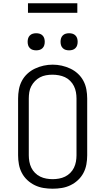

<svg xmlns="http://www.w3.org/2000/svg" viewBox="-20 -1139 640 1167"><path d="M300 8Q272 8 244.5 3.5Q217 -1 192 -13Q167 -25 146.5 -44Q126 -63 113 -87.5Q100 -112 95 -139.5Q90 -167 90 -195V-540Q90 -568 95 -595.5Q100 -623 113 -647.5Q126 -672 146.5 -691Q167 -710 192.5 -722Q218 -734 245 -740Q272 -746 300 -746Q328 -746 355 -740Q382 -734 407.5 -722Q433 -710 453.5 -691Q474 -672 487 -647.5Q500 -623 505 -595.5Q510 -568 510 -540V-195Q510 -167 505 -139.5Q500 -112 487 -87.5Q474 -63 453.5 -44Q433 -25 408 -13Q383 -1 355.5 3.5Q328 8 300 8ZM300 -50Q319 -50 338.5 -53.5Q358 -57 375.5 -65.5Q393 -74 407 -88Q421 -102 429.5 -119.5Q438 -137 441.5 -156.5Q445 -176 445 -195V-540Q445 -560 441.5 -579Q438 -598 429.5 -615.5Q421 -633 406.5 -647.5Q392 -662 374.5 -670Q357 -678 337.5 -681.5Q318 -685 298 -685Q279 -685 259.5 -681.5Q240 -678 223 -669Q206 -660 192.5 -646Q179 -632 170 -615Q161 -598 158 -578.5Q155 -559 155 -540V-195Q155 -176 158.5 -156.5Q162 -137 170.5 -119.5Q179 -102 193 -88Q207 -74 224.5 -65.5Q242 -57 261.5 -53.5Q281 -50 300 -50ZM400 -833Q389 -833 379 -836Q369 -839 361.5 -846.5Q354 -854 351 -864Q348 -874 348 -885Q348 -896 351 -906Q354 -916 361.5 -923.5Q369 -931 379 -934Q389 -937 400 -937Q411 -937 421 -934Q431 -931 438.5 -923.5Q446 -916 449 -906Q452 -896 452 -885Q452 -874 449 -864Q446 -854 438.5 -846.5Q431 -839 421 -836Q411 -833 400 -833ZM200 -833Q189 -833 179 -836Q169 -839 161.5 -846.5Q154 -854 151 -864Q148 -874 148 -885Q148 -896 151 -906Q154 -916 161.5 -923.5Q169 -931 179 -934Q189 -937 200 -937Q211 -937 221 -934Q231 -931 238.5 -923.5Q246 -916 249 -906Q252 -896 252 -885Q252 -874 249 -864Q246 -854 238.5 -846.5Q231 -839 221 -836Q211 -833 200 -833ZM150 -1061V-1119H450V-1061Z"/></svg>

Font: Iosevka Slab Light Extended
Style: Regular
Weight: 300
Width: 7
Monospace: yes
Designer: Belleve Invis
Foundry: Belleve Invis
Version: Version 11.1.0; ttfautohint (v1.8.3)